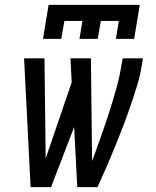

<svg xmlns="http://www.w3.org/2000/svg" viewBox="-20 -770 640 790"><path d="M106 0 79 -530H163L168 -118L275 -431L270 -530H354L359 -107Q377 -156 394.5 -205.5Q412 -255 428 -304.5Q444 -354 458 -403.5Q472 -453 480 -504L485 -530H568L564 -504Q557 -460 544 -417.5Q531 -375 516.5 -333Q502 -291 486 -249Q470 -207 453 -165.5Q436 -124 418 -82.5Q400 -41 381 0H298L285 -247L190 0ZM157 -610 180 -750H555L532 -610H457L469 -684H395L382 -610H307L319 -684H245L232 -610Z"/></svg>

Font: Iosevka Curly Extended Oblique
Style: Regular
Weight: 400
Width: 7
Italic angle: -9°
Monospace: yes
Designer: Belleve Invis
Foundry: Belleve Invis
Version: Version 11.1.0; ttfautohint (v1.8.3)